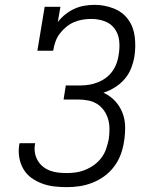

<svg xmlns="http://www.w3.org/2000/svg" viewBox="-20 -763 640 791"><path d="M255 8Q229 8 203 5Q177 2 153 -7Q129 -16 109 -30.5Q89 -45 76.5 -66.5Q64 -88 59.5 -113.5Q55 -139 59 -165Q59 -167 59.5 -169Q60 -171 61 -173H125Q125 -172 124.5 -170.5Q124 -169 124 -168Q121 -150 124 -133Q127 -116 135.5 -101.5Q144 -87 157 -76.5Q170 -66 186 -60Q202 -54 219.5 -52Q237 -50 255 -50Q275 -50 294.5 -53Q314 -56 333 -64Q352 -72 369 -84.5Q386 -97 398.5 -114Q411 -131 417.5 -150.5Q424 -170 428 -189Q431 -210 431 -231.5Q431 -253 425.5 -272Q420 -291 408.5 -307.5Q397 -324 380.5 -334.5Q364 -345 343.5 -349Q323 -353 302 -353H242L251 -411H312Q330 -411 348 -414Q366 -417 383.5 -424Q401 -431 416.5 -442.5Q432 -454 443 -469.5Q454 -485 460.5 -503Q467 -521 469 -538Q474 -567 471 -595Q468 -623 452.5 -644.5Q437 -666 411 -675.5Q385 -685 357 -685Q357 -685 357 -685Q357 -685 357 -685Q338 -685 320 -682Q302 -679 284.5 -671.5Q267 -664 252 -651.5Q237 -639 225.5 -623.5Q214 -608 208 -590Q202 -572 199 -554H134L164 -735H229L218 -672Q232 -690 249.5 -704Q267 -718 287 -727Q307 -736 328 -739.5Q349 -743 370 -743Q410 -743 447.5 -728.5Q485 -714 507.5 -683.5Q530 -653 535 -612.5Q540 -572 534 -532Q530 -507 520.5 -482.5Q511 -458 494 -438Q477 -418 454 -403.5Q431 -389 406 -381Q433 -369 453 -348Q473 -327 484 -299.5Q495 -272 495.5 -241.5Q496 -211 491 -180Q487 -153 477.5 -127Q468 -101 451 -78Q434 -55 411 -38Q388 -21 361.5 -10.5Q335 0 308.5 4Q282 8 255 8Z"/></svg>

Font: Iosevka Curly Slab LtExObl
Style: Regular
Weight: 300
Width: 7
Italic angle: -9°
Monospace: yes
Designer: Belleve Invis
Foundry: Belleve Invis
Version: Version 11.1.0; ttfautohint (v1.8.3)